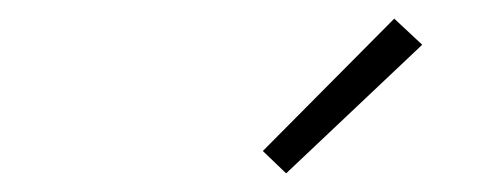

<svg xmlns="http://www.w3.org/2000/svg" viewBox="-20 -784 540 206"><path d="M287 -598 262 -622 403 -764 433 -736Z"/></svg>

Font: Iosevka Slab Extralight
Style: Italic
Weight: 200
Italic angle: -9°
Monospace: yes
Designer: Belleve Invis
Foundry: Belleve Invis
Version: Version 11.1.1; ttfautohint (v1.8.3)